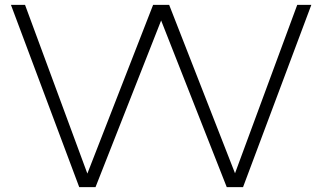

<svg xmlns="http://www.w3.org/2000/svg" viewBox="-20 -770 1326 790"><path d="M965 -11H930L1203 -750H1261L980 0H913L624 -734H662L373 0H306L25 -750H83L356 -11H322L610 -750H676Z"/></svg>

Font: Unbounded ExtraLight
Style: Regular
Weight: 250
Designer: Luke Prowse, Jean-Baptiste Morizot, Fátima Lázaro, Florian Runge
Foundry: NaN
Version: Version 1.701;gftools[0.9.28.dev5+ged2979d]